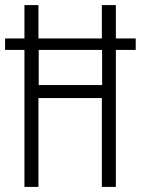

<svg xmlns="http://www.w3.org/2000/svg" viewBox="-21 -734 553 754"><path d="M75 0H130V-349H379V0H434V-538H512V-583H434V-714H379V-583H130V-714H75V-583H-1V-538H75ZM131 -400V-538H380V-400Z"/></svg>

Font: Noto Sans Gujarati UI ExtraCondensed Light
Style: Regular
Weight: 300
Width: 2
Designer: Jelle Bosma - Monotype Design Team, Universal Thirst
Foundry: Monotype Imaging Inc.
Version: Version 2.106